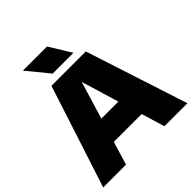

<svg xmlns="http://www.w3.org/2000/svg" viewBox="-244 -1131 1310 1310"><g transform="rotate(-45 411.0 -475.5)"><path d="M5 0 245.5 -740H577L817.5 0H595.5L400.5 -645H420L225 0ZM218.5 -168.5 268.5 -341H553L602.5 -168.5ZM310.5 -793 181 -951H414L511 -793Z"/></g></svg>

Font: Encode Sans SemiExpanded Black
Style: Regular
Weight: 900
Width: 6
Designer: Multiple Designers
Foundry: Impallari Type
Version: Version 3.002